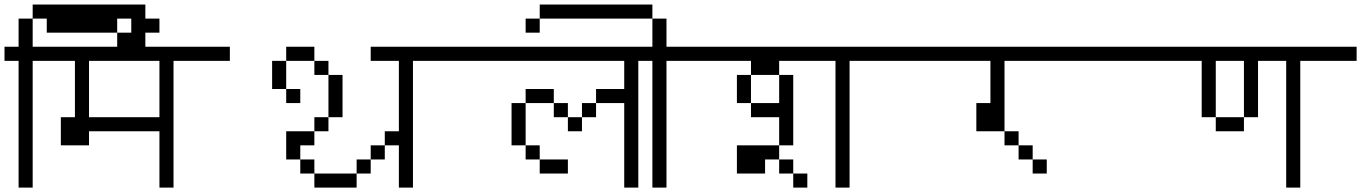

<svg xmlns="http://www.w3.org/2000/svg" viewBox="-20 -895 6040 852"><path d="M1000 -625V-687.5H0V-625H312.5Q312.5 -625 312.5 -375H250Q250 -375 250 -250H375V-312.5H687.5Q687.5 -312.5 687.5 -62.5H750V-625ZM375 -375Q375 -375 375 -625H687.5Q687.5 -625 687.5 -375Z M500 -750V-687.5H625Q625 -687.5 625 -812.5H562.5V-750ZM500 -750V-812.5H562.5V-875H312.5V-812.5H187.5V-750Z M250 -625V-687.5H125Q125 -687.5 125 -812.5H62.5Q62.5 -812.5 62.5 -687.5H0V-625H62.5V-62.5H125V-625ZM687.5 -750V-812.5H625V-750ZM125 -812.5H625V-875H125Z M1312.5 -437.5V-500H1250V-437.5ZM2000 -625V-687.5H1625V-625H1750V-312.5H1687.5V-250H1625V-187.5H1562.5V-125H1375V-62.5H1562.5V-125H1625V-187.5H1687.5V-250H1750V-62.5H1812.5V-625ZM1375 -125V-187.5H1312.5V-125ZM1312.5 -187.5V-250H1375V-312.5H1250Q1250 -312.5 1250 -187.5ZM1375 -312.5H1437.5V-375H1375ZM1437.5 -375H1500V-562.5H1437.5ZM1250 -500Q1250 -500 1250 -625H1187.5Q1187.5 -625 1187.5 -500ZM1437.5 -562.5V-625H1375V-562.5ZM1250 -625H1375V-687.5H1250Z M2500 -125V-187.5H2375V-125ZM3000 -625V-687.5H2000V-625H2750Q2750 -625 2750 -500H2625V-437.5H2562.5V-375H2500V-312.5H2562.5V-375H2625V-437.5H2750Q2750 -437.5 2750 -62.5H2812.5V-625ZM2375 -187.5V-250H2312.5V-187.5ZM2312.5 -250V-437.5H2250V-250ZM2500 -375V-437.5H2437.5V-375ZM2312.5 -437.5H2437.5V-500H2312.5Z M3000 -625V-687.5H2937.5Q2937.5 -687.5 2937.5 -812.5H2875Q2875 -812.5 2875 -687.5H2750V-625H2875V-62.5H2937.5V-625ZM2375 -812.5H2312.5V-750H2375ZM2375 -812.5H2875V-875H2375Z M3562.5 -62.5V-125H3500V-62.5ZM4000 -625V-687.5H3000V-625H3312.5V-562.5H3250Q3250 -562.5 3250 -437.5H3312.5V-375H3437.5Q3437.5 -375 3437.5 -250H3250Q3250 -250 3250 -125H3375V-187.5H3437.5V-125H3500V-187.5H3437.5V-250H3500V-562.5H3437.5Q3437.5 -562.5 3437.5 -437.5H3312.5Q3312.5 -437.5 3312.5 -562.5H3437.5V-625H3687.5V-62.5H3750V-625Z M4625 -125V-187.5H4562.5V-125ZM5000 -625V-687.5H4000V-625H4375V-437.5H4312.5Q4312.5 -437.5 4312.5 -312.5H4437.5V-250H4500V-187.5H4562.5V-250H4500V-312.5H4437.5V-625Z M6000 -625V-687.5H5000V-625H5312.5Q5312.5 -625 5312.5 -375H5375V-312.5H5500V-375H5375Q5375 -375 5375 -625H5500Q5500 -625 5500 -375H5562.5Q5562.5 -375 5562.5 -625H5687.5V-62.5H5750V-625Z"/></svg>

Font: Unifont
Style: Regular
Weight: 500
Version: Version 15.1.04